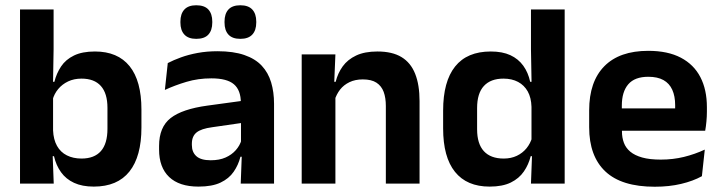

<svg xmlns="http://www.w3.org/2000/svg" viewBox="-20 -697 2738 729"><path d="M336 11.5Q292 11.5 261.2 -2.8Q230.5 -17 211.8 -43Q193 -69 185 -104H148.5L181.5 -202Q183 -167 196.5 -143Q210 -119 234 -107Q258 -95 289.5 -95Q338 -95 363 -123.2Q388 -151.5 388 -208V-287.5Q388 -342.5 363 -370.5Q338 -398.5 289.5 -398.5Q261 -398.5 238.5 -387.8Q216 -377 201 -359Q186 -341 179.5 -317.5L150.5 -386.5H186.5Q194.5 -418.5 212 -444.8Q229.5 -471 260.8 -486.2Q292 -501.5 340.5 -501.5Q427 -501.5 472 -445.8Q517 -390 517 -281V-213Q517 -103 471.5 -45.8Q426 11.5 336 11.5ZM56 0V-661H183.5V-510L181 -360.5L181.5 -345V-150.5L179.5 -120L184 0Z M894 0 898.5 -120 895 -131V-284.5L894.5 -306.5Q894.5 -354.5 868.2 -377Q842 -399.5 782.5 -399.5Q732 -399.5 687.8 -386.2Q643.5 -373 606 -355.5L617 -457.5Q639 -469 667.2 -479.2Q695.5 -489.5 730.5 -496Q765.5 -502.5 806 -502.5Q866 -502.5 907.5 -488.2Q949 -474 973.8 -447.5Q998.5 -421 1009.5 -384.2Q1020.5 -347.5 1020.5 -303V0ZM733.5 11.5Q660.5 11.5 622.2 -25Q584 -61.5 584 -129V-143Q584 -214.5 628 -248.8Q672 -283 767.5 -296L906.5 -315L914 -232.5L786 -214Q744 -208.5 726.2 -194Q708.5 -179.5 708.5 -151.5V-146.5Q708.5 -119 725.8 -103.8Q743 -88.5 780 -88.5Q813 -88.5 836.5 -99Q860 -109.5 875.2 -126.8Q890.5 -144 897 -165.5L915 -102H893Q885 -70.5 867.2 -44.8Q849.5 -19 817.5 -3.8Q785.5 11.5 733.5 11.5ZM725 -549.5Q695 -549.5 680 -565.8Q665 -582 665 -611.5V-615Q665 -644.5 680 -660.8Q695 -677 725 -677Q756.5 -677 771.2 -660.8Q786 -644.5 786 -615V-611.5Q786 -582 771.2 -565.8Q756.5 -549.5 725 -549.5ZM892.5 -549.5Q862 -549.5 847.2 -565.8Q832.5 -582 832.5 -611.5V-615Q832.5 -644.5 847.2 -660.8Q862 -677 892.5 -677Q923 -677 938 -660.8Q953 -644.5 953 -615V-611.5Q953 -582 938 -565.8Q923 -549.5 892.5 -549.5Z M1445 0V-294.5Q1445 -325.5 1436.8 -348Q1428.5 -370.5 1409.5 -383Q1390.5 -395.5 1357.5 -395.5Q1328.5 -395.5 1306.8 -385Q1285 -374.5 1271.2 -356.8Q1257.5 -339 1250.5 -316.5L1230.5 -386.5H1254.5Q1262.5 -419 1281.2 -445Q1300 -471 1332.2 -486.2Q1364.5 -501.5 1413 -501.5Q1469.5 -501.5 1504.5 -480.2Q1539.5 -459 1556.2 -417Q1573 -375 1573 -313V0ZM1125.5 0V-490.5H1253.5L1248.5 -371L1253.5 -360.5V0Z M1839 11.5Q1752.5 11.5 1707.5 -44.5Q1662.5 -100.5 1662.5 -209.5V-277Q1662.5 -387.5 1708 -444.5Q1753.5 -501.5 1843.5 -501.5Q1887.5 -501.5 1917.8 -487.5Q1948 -473.5 1966.8 -447.5Q1985.5 -421.5 1993 -386.5H2030.5L1998 -291.5Q1997 -326 1983.8 -349.8Q1970.5 -373.5 1947 -386Q1923.5 -398.5 1891.5 -398.5Q1843 -398.5 1817.2 -370.5Q1791.5 -342.5 1791.5 -287V-206Q1791.5 -151 1817.2 -123Q1843 -95 1892.5 -95Q1920.5 -95 1942.5 -105.5Q1964.5 -116 1979.2 -134.2Q1994 -152.5 2000.5 -175.5L2031 -104H1995Q1987 -72 1969 -45.8Q1951 -19.5 1919.5 -4Q1888 11.5 1839 11.5ZM1996 0 2000.5 -120 1998 -148.5V-349L1998.5 -369.5L1996 -510V-661H2124V0Z M2466 12Q2340 12 2278.5 -46Q2217 -104 2217 -214V-278Q2217 -387 2274.5 -445.5Q2332 -504 2441.5 -504Q2515.5 -504 2565 -478Q2614.5 -452 2639.2 -404.2Q2664 -356.5 2664 -290V-272.5Q2664 -254.5 2662.2 -235.8Q2660.5 -217 2657.5 -200.5H2541.5Q2543 -228 2543.2 -252.8Q2543.5 -277.5 2543.5 -297.5Q2543.5 -332 2532.5 -356.2Q2521.5 -380.5 2499 -393Q2476.5 -405.5 2441.5 -405.5Q2390 -405.5 2365.5 -377Q2341 -348.5 2341 -296V-250.5L2341.5 -236V-197.5Q2341.5 -174.5 2348.8 -155Q2356 -135.5 2373 -121.2Q2390 -107 2418.2 -99Q2446.5 -91 2489 -91Q2535 -91 2576.8 -101.2Q2618.5 -111.5 2656 -129L2645 -28Q2611.5 -9.5 2566.2 1.2Q2521 12 2466 12ZM2285 -200.5V-285.5H2631.5V-200.5Z"/></svg>

Font: Anek Telugu Medium SemiBold
Style: Regular
Weight: 600
Version: Version 1.003